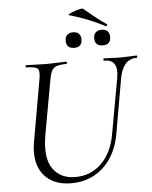

<svg xmlns="http://www.w3.org/2000/svg" viewBox="-60 -945 797 1008"><g transform="rotate(-5 338.5 -441.5)"><path d="M563 -517.8Q571.2 -566 556.2 -589.5Q541.2 -613 502.4 -613Q498.6 -613 498.8 -619Q499 -625 502.4 -625Q523 -625 544.5 -623.5Q566 -622 591.6 -622Q614.2 -622 635.7 -623.5Q657.2 -625 673.6 -625Q677.6 -625 677.4 -619Q677.2 -613 673.6 -613Q636.8 -613 614.5 -587.6Q592.2 -562.2 583.2 -514L532.6 -224.8Q519.2 -148.8 483.1 -95.6Q447 -42.4 393.8 -14.6Q340.6 13.2 275.4 13.2Q209.2 13.2 164.9 -15.6Q120.6 -44.4 103.2 -96.9Q85.8 -149.4 98.4 -221L155.6 -545.4Q163.6 -588.6 151.6 -600.8Q139.6 -613 91.8 -613Q88.6 -613 88.8 -619Q89 -625 91.6 -625Q114 -625 141 -623.5Q168 -622 196.6 -622Q229.2 -622 256.3 -623.5Q283.4 -625 303 -625Q306.6 -625 306.6 -619Q306.6 -613 303 -613Q270.2 -613 252.3 -606.8Q234.4 -600.6 226.1 -584.6Q217.8 -568.6 212.8 -539.6L161 -252.2Q140.4 -133.6 179.8 -75.5Q219.2 -17.4 299.4 -17.4Q381.2 -17.4 437.8 -73.5Q494.4 -129.6 510.6 -226.8ZM503.2 -693.6Q460.4 -693.6 460.4 -735Q460.4 -754.2 471.7 -764.9Q483 -775.6 503.2 -775.6Q523.2 -775.6 533.9 -764.9Q544.6 -754.2 544.6 -735Q544.6 -693.6 503.2 -693.6ZM352.2 -693.6Q310.2 -693.6 310.2 -735Q310.2 -754.2 321.5 -764.9Q332.8 -775.6 352.2 -775.6Q372.2 -775.6 382.9 -764.9Q393.6 -754.2 393.6 -735Q393.6 -693.6 352.2 -693.6ZM526.4 -792.6Q497.4 -807.6 468.7 -820.4Q440 -833.2 408.6 -844.6Q377.2 -856 339.2 -867Q334.2 -868.2 339.3 -871.7Q344.4 -875.2 355.4 -880Q366.4 -884.8 379 -888.6Q391.6 -892.4 401.8 -894.4Q412 -896.4 414.2 -895Q442.8 -871.4 470.2 -849.1Q497.6 -826.8 533.2 -802.4Q537 -801 533.8 -795.8Q530.6 -790.6 526.4 -792.6Z"/></g></svg>

Font: Cormorant Garamond Light
Style: Italic
Weight: 300
Italic angle: -10°
Designer: Christian Thalmann (Catharsis Fonts)
Foundry: Catharsis Fonts
Version: Version 4.001